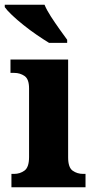

<svg xmlns="http://www.w3.org/2000/svg" viewBox="-35 -786 397 806"><path d="M13 0V-56H24Q49 -56 68 -70Q87 -84 87 -127V-415Q87 -454 68 -467Q49 -480 25 -480H9V-536H251V-125Q251 -83 270 -69.5Q289 -56 314 -56H324V0ZM171 -606Q148 -620 119.5 -639.5Q91 -659 63.5 -681Q36 -703 15 -723Q-6 -743 -15 -756V-766H152Q161 -744 178.5 -717Q196 -690 214.5 -664Q233 -638 247 -619V-606Z"/></svg>

Font: Noto Serif Thai SemiCondensed ExtraBold
Style: Regular
Weight: 800
Width: 4
Designer: Monotype Design Team
Foundry: Monotype Imaging Inc.
Version: Version 2.002; ttfautohint (v1.8.4.7-5d5b)